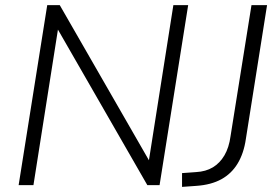

<svg xmlns="http://www.w3.org/2000/svg" viewBox="-20 -725 1085 752"><path d="M53 0 165 -705H214L579 -70H559L659 -705H717L605 0H557L192 -635H211L111 0ZM693 7V-47L748 -51Q786 -53 813.5 -69.5Q841 -86 859 -116.5Q877 -147 883 -192L965 -705H1026L943 -181Q935 -125 911 -85Q887 -45 847 -23Q807 -1 749 3Z"/></svg>

Font: Nunito Sans 12pt Light
Style: Italic
Weight: 300
Italic angle: -9°
Designer: Vernon Adams
Foundry: Vernon Adams
Version: Version 3.101;gftools[0.9.27]